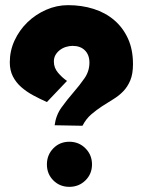

<svg xmlns="http://www.w3.org/2000/svg" viewBox="-20 -723 556 745"><path d="M192 -237Q197 -276 219 -306.5Q241 -337 265 -364.5Q289 -392 308 -419.5Q327 -447 327 -480Q327 -510 309.5 -527.5Q292 -545 262 -545Q249 -545 236 -541Q223 -537 212.5 -529Q202 -521 195.5 -510Q189 -499 189 -484Q189 -460 205 -441Q221 -422 240 -409L162 -327Q135 -339 109 -353Q83 -367 62.5 -385Q42 -403 30 -426.5Q18 -450 18 -481Q18 -526 36.5 -566Q55 -606 86.5 -636.5Q118 -667 159 -685Q200 -703 244 -703Q297 -703 343 -688.5Q389 -674 423 -645Q457 -616 476.5 -573.5Q496 -531 496 -474Q496 -436 485.5 -411Q475 -386 458 -368.5Q441 -351 419.5 -338Q398 -325 376.5 -311Q355 -297 334.5 -279.5Q314 -262 300 -235ZM162 -85Q162 -122 187 -147.5Q212 -173 249 -173Q286 -173 311.5 -147.5Q337 -122 337 -85Q337 -48 311.5 -23Q286 2 249 2Q212 2 187 -23Q162 -48 162 -85Z"/></svg>

Font: CAT Rhythmus
Style: Regular
Weight: 400
Designer: Peter Wiegel nach alter Vorlage
Foundry: Peter Wiegel
Version: 1.000